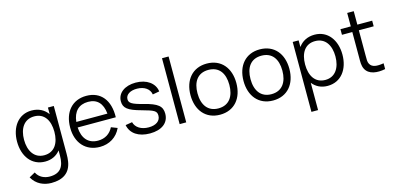

<svg xmlns="http://www.w3.org/2000/svg" viewBox="-83 -1275 4275 2069"><g transform="rotate(-15 2055.0 -240.0)"><path d="M279.5 15C352.5 15 409 -14.5 448 -64V-8.5C448.5 118.5 401.5 183.5 284.5 183.5C227.5 183.5 167.5 159 138 99L71.5 136C117.5 220 201.5 255 284.5 255C416.5 255 496.5 199 516 78.5C520.5 51 522 23.5 522 -7.5V-540H456.5V-466C417 -521.5 356.5 -555 276.5 -555C128.5 -555 40 -431.5 40 -270.5C40 -108.5 128 15 279.5 15ZM287 -53.5C174.5 -53.5 118 -147.5 118 -270.5C118 -392.5 172.5 -486.5 288.5 -486.5C401 -486.5 456.5 -397.5 456.5 -270.5C456.5 -145.5 402 -53.5 287 -53.5Z M890.5 15C995 15 1082.5 -38.5 1125.5 -133L1057 -159.5C1023.5 -92 964.5 -55.5 887.5 -55.5C780 -55.5 717 -126 710.5 -249.5H1136C1141.5 -440 1047.5 -555 887.5 -555C731.5 -555 632 -444.5 632 -267.5C632 -96.5 733 15 890.5 15ZM889.5 -487.5C990 -487.5 1047.5 -427.5 1059 -311H712C723.5 -424.5 785.5 -487.5 889.5 -487.5Z M1448 14.5C1580.5 14.5 1661 -47.5 1661 -149.5C1661 -233 1614.5 -271.5 1465.5 -309.5C1338 -341.5 1307.5 -361.5 1307.5 -404.5C1307.5 -455.5 1360.5 -489.5 1437 -488C1518 -486.5 1574.5 -447.5 1585 -384L1660 -397.5C1649 -491.5 1560 -555 1438 -555C1316 -555 1233 -493 1233 -401C1233 -325.5 1278 -290 1424.5 -250.5C1561.5 -213.5 1584.5 -198.5 1584.5 -148.5C1584.5 -89.5 1534 -52.5 1452 -52.5C1368 -52.5 1307 -91.5 1291.5 -153L1216.5 -140.5C1235 -43 1321.5 14.5 1448 14.5Z M1781.5 0H1855V-735H1781.5Z M2230.5 15C2390.5 15 2486.5 -100.5 2486.5 -270.5C2486.5 -437.5 2392.5 -555 2230.5 -555C2072.5 -555 1975 -440.5 1975 -270.5C1975 -103 2069.5 15 2230.5 15ZM2230.5 -55.5C2113.5 -55.5 2053 -140.5 2053 -270.5C2053 -396.5 2109.5 -484.5 2230.5 -484.5C2349.5 -484.5 2408.5 -400.5 2408.5 -270.5C2408.5 -143 2350.5 -55.5 2230.5 -55.5Z M2822 15C2982 15 3078 -100.5 3078 -270.5C3078 -437.5 2984 -555 2822 -555C2664 -555 2566.5 -440.5 2566.5 -270.5C2566.5 -103 2661 15 2822 15ZM2822 -55.5C2705 -55.5 2644.5 -140.5 2644.5 -270.5C2644.5 -396.5 2701 -484.5 2822 -484.5C2941 -484.5 3000 -400.5 3000 -270.5C3000 -143 2942 -55.5 2822 -55.5Z M3187.5 240H3261.5V-64.5C3300.5 -15 3357 15 3430.5 15C3582 15 3670 -108.5 3670 -270.5C3670 -431.5 3581.5 -555 3433.5 -555C3353.5 -555 3293 -521.5 3253.5 -466V-540H3187.5ZM3423 -53.5C3308 -53.5 3253.5 -145.5 3253.5 -270.5C3253.5 -397.5 3309 -486.5 3421.5 -486.5C3537.5 -486.5 3592 -392.5 3592 -270.5C3592 -147.5 3535.5 -53.5 3423 -53.5Z M4074 0V-64.5C3996.5 -52 3943.5 -56.5 3919.5 -101.5C3906.5 -124.5 3908.5 -153 3908.5 -198.5V-477H4074V-540H3908.5V-690H3835.5V-540H3720V-477H3835.5V-195.5C3835.5 -142.5 3833 -104 3852.5 -64.5C3888 7.5 3982.5 19 4074 0Z"/></g></svg>

Font: Hauora
Style: Regular
Weight: 400
Designer: Mikhail Sharanda
Foundry: WCYS & Co.
Version: Version 1.010